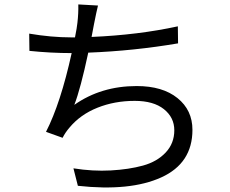

<svg xmlns="http://www.w3.org/2000/svg" viewBox="-20 -808 1040 868"><path d="M423 -783Q416 -755 405 -699Q395 -645 394 -641Q605 -650 784 -689L785 -612Q586 -578 379 -570Q344 -406 316 -334Q437 -419 598 -419Q715 -419 782.5 -364.5Q850 -310 850 -221Q850 -70 709 -6Q568 58 332 32L312 -47Q399 -33 481 -37.5Q563 -42 626.5 -59.5Q690 -77 729 -118.5Q768 -160 768 -219Q768 -277 721 -314.5Q674 -352 589 -352Q498 -352 420.5 -321Q343 -290 294 -231Q275 -209 263 -185L188 -212Q254 -341 304 -568H303Q210 -568 113 -578L112 -656Q212 -639 302 -639H319Q328 -684 330 -705Q335 -748 334 -788Z"/></svg>

Font: Noto Sans SC
Style: Regular
Weight: 400
Designer: Ryoko NISHIZUKA  (kana, bopomofo & ideographs); Paul D. Hunt (Latin, Greek & Cyrillic); Sandoll Communications , Soo-you
Foundry: Adobe
Version: Version 2.002;hotconv 1.0.116;makeotfexe 2.5.65601